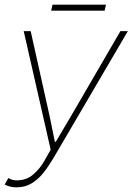

<svg xmlns="http://www.w3.org/2000/svg" viewBox="-30 -794 570 826"><path d="M40 12Q27 12 14.5 9Q2 6 -10 0L6 -28Q23 -18 42 -18Q83 -18 112.5 -43Q142 -68 162 -104L188 -150L72 -660H102L184 -292L206 -184H210L274 -292L488 -660H520L200 -114Q180 -80 157.5 -51.5Q135 -23 106.5 -5.5Q78 12 40 12ZM190 -748 196 -774H426L420 -748Z"/></svg>

Font: Source Sans 3
Style: Italic
Weight: 200
Italic angle: -11°
Designer: Paul D. Hunt
Foundry: Adobe
Version: Version 3.046;hotconv 1.0.118;makeotfexe 2.5.65603